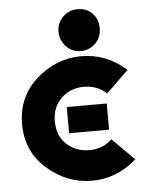

<svg xmlns="http://www.w3.org/2000/svg" viewBox="-54 -801 651 855"><g transform="rotate(-5 271.5 -373.5)"><path d="M239.3 -327.1H418V-210H239.3Q239.3 -210 239.3 -327.1ZM322.8 9.8Q210.9 9.8 122.1 -68.8Q34.2 -146 34.2 -268.6Q34.2 -390.1 122.6 -468.8Q210.9 -546.9 322.8 -546.9Q434.6 -546.9 523.4 -468.3L423.8 -371.6Q382.3 -410.2 322.8 -410.2Q262.2 -410.2 221.2 -370.6Q180.7 -332 180.7 -268.6Q180.7 -202.6 221.2 -165.5Q263.7 -127 322.8 -127Q382.8 -127 424.3 -166.5L522.9 -68.4Q434.1 9.8 322.8 9.8ZM325.2 -756.8Q365.2 -756.8 390.6 -730.5Q416 -704.1 416 -664.1Q416 -623.5 389.6 -597.2Q362.3 -569.8 323.2 -569.8Q284.2 -569.8 258.1 -597.9Q231.9 -626 231.9 -664.8Q231.9 -703.6 259 -730.2Q286.1 -756.8 325.2 -756.8Z"/></g></svg>

Font: Newest Shape
Style: Bold
Weight: 700
Designer: Wojciech Kalinowski "wmk69" (wmk69@o2.pl)
Foundry: Wojciech Kalinowski "wmk69" (wmk69@o2.pl)
Version: Version 1.0.0; 2022-02-24